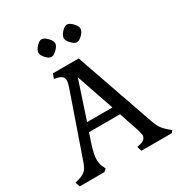

<svg xmlns="http://www.w3.org/2000/svg" viewBox="-213 -989 1048 1122"><g transform="rotate(-30 311.5 -428.0)"><path d="M461.9 -795.9Q461.9 -813.5 441.4 -835Q420.9 -856.4 404.3 -856.4Q387.7 -856.4 368.2 -835Q348.6 -813.5 348.6 -795.9Q348.6 -779.3 368.7 -758.3Q388.7 -737.3 404.3 -737.3Q420.9 -737.3 441.4 -758.3Q461.9 -779.3 461.9 -795.9ZM291 -795.9Q291 -813.5 270 -835Q249 -856.4 232.4 -856.4Q216.8 -856.4 197.3 -835Q177.7 -813.5 177.7 -795.9Q177.7 -779.3 197.3 -758.3Q216.8 -737.3 232.4 -737.3Q249 -737.3 270 -758.3Q291 -779.3 291 -795.9ZM305.7 -557.6 392.6 -303.7H221.7ZM163.1 0 179.7 -14.6 172.9 -31.2Q160.2 -52.7 160.2 -85.9Q160.2 -119.1 179.7 -180.7L202.1 -247.1H411.1L454.1 -120.1Q464.8 -84 464.8 -77.1Q464.8 -45.9 424.8 -36.1L403.3 -31.2L413.1 0H618.2L629.9 -14.6Q596.7 -40 579.6 -61.5Q562.5 -83 547.9 -126L365.2 -650.4H191.4L179.7 -619.1L201.2 -614.3Q241.2 -605.5 241.2 -574.2Q241.2 -561.5 231.4 -530.3L88.9 -120.1Q75.2 -78.1 59.1 -62.5Q43 -46.9 5.9 -36.1L-14.6 -31.2L-2.9 0Z"/></g></svg>

Font: Kurale
Style: Regular
Weight: 400
Version: 1.0; ttfautohint (v1.3)